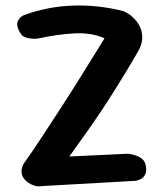

<svg xmlns="http://www.w3.org/2000/svg" viewBox="-20 -667 584 687"><path d="M127 -1Q116 1 104 -2.5Q92 -6 81.5 -13Q71 -20 64 -30.5Q57 -41 57 -54.5Q57 -68 66 -83Q100 -131 132 -180Q164 -229 198.5 -282Q233 -335 271 -396Q309 -457 354 -530Q307 -551 245 -547.5Q183 -544 115 -529Q115 -529 108 -528.5Q101 -528 90 -529Q79 -530 68.5 -534.5Q58 -539 52 -550Q43 -565 42 -575.5Q41 -586 44.5 -593Q48 -600 53 -604.5Q58 -609 62 -611Q66 -613 66 -613Q151 -644 241.5 -647Q332 -650 422 -627Q440 -619 454.5 -606Q469 -593 478.5 -575.5Q488 -558 489 -536.5Q490 -515 478 -490Q454 -448 431.5 -411Q409 -374 387 -339Q365 -304 341 -268Q317 -232 289 -192.5Q261 -153 228 -107L439 -117Q439 -117 448 -115.5Q457 -114 469 -109.5Q481 -105 490.5 -96.5Q500 -88 502 -72Q505 -55 500 -44Q495 -33 486.5 -28Q478 -23 471.5 -21.5Q465 -20 465 -20Z"/></svg>

Font: Sour Gummy Medium
Style: Regular
Weight: 500
Designer: Stefie Justprince
Foundry: Eifetstype
Version: Version 1.000